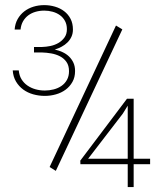

<svg xmlns="http://www.w3.org/2000/svg" viewBox="-20 -735 640 754"><path d="M199.2 -64 174.8 -79.1 435.5 -634.8 460.4 -619.6ZM504.9 -111.7H569.5V-90.1H504.9V-0.5H481.6V-90.1H295.8L295.3 -104.2L478.6 -347.2H504.9ZM326.1 -111.7H481.6V-320L462.3 -288.8ZM113.5 -550.5H144.7Q160.9 -550.9 178.1 -554.4Q195.2 -558 209.5 -566.3Q223.8 -574.7 233.2 -587.8Q242.7 -601 242.7 -620.4Q242.7 -638.8 235.2 -652.7Q227.7 -666.5 215.2 -675.5Q202.7 -684.5 186.7 -688.9Q170.6 -693.3 153.9 -693.3Q135.9 -693.3 119.9 -688.7Q103.8 -684.1 91.3 -674.9Q78.8 -665.6 70.6 -651.6Q62.5 -637.5 60.7 -619H37.5Q39.2 -642.3 49.3 -660.1Q59.4 -677.9 75.2 -690.2Q91.1 -702.5 111.3 -708.7Q131.5 -714.9 153.9 -714.9Q175.4 -714.9 195.9 -708.9Q216.3 -703 232.1 -690.9Q248 -678.8 257.2 -660.8Q266.4 -642.8 266.4 -619Q266.4 -603.2 260.5 -590.5Q254.6 -577.7 244.7 -568.1Q234.8 -558.4 222 -551.6Q209.3 -544.8 195.2 -540.4Q211 -536.9 225.5 -530.3Q240 -523.7 250.8 -513.4Q261.6 -503 268.2 -489Q274.8 -474.9 274.8 -456Q274.8 -431.4 264.4 -413.2Q254.1 -394.9 237.4 -382.6Q220.7 -370.3 199.4 -364.4Q178.1 -358.4 156.1 -358.4Q132.4 -358.4 110.4 -364.6Q88.4 -370.8 71.3 -383.3Q54.2 -395.8 42.9 -414.7Q31.7 -433.6 30 -458.6H53.7Q55.5 -438.4 64.5 -423.7Q73.5 -409 87.8 -399.1Q102.1 -389.2 119.6 -384.4Q137.2 -379.5 156.1 -379.5Q173.7 -379.5 190.8 -383.9Q208 -388.3 221.4 -397.6Q234.8 -406.8 242.9 -421.3Q251 -435.8 251 -455.6Q251 -477.5 241.1 -491.6Q231.3 -505.7 215.7 -513.8Q200.1 -521.9 181.4 -525.2Q162.7 -528.5 144.7 -529H113.5Z"/></svg>

Font: Roboto Mono Thin
Style: Regular
Weight: 250
Designer: Google
Version: Version 2.000985; 2015; ttfautohint (v1.3)